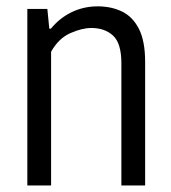

<svg xmlns="http://www.w3.org/2000/svg" viewBox="-20 -570 526 590"><path d="M64 0V-542.5H125.5L131.5 -482H136.5Q163 -514.5 200 -532.5Q237 -550.5 280.5 -550.5Q321.5 -550.5 354.5 -534.8Q387.5 -519 406.8 -481.5Q426 -444 426 -379.5V0H353V-375.5Q353 -437 327.5 -460.5Q302 -484 261 -484Q231.5 -484 195.8 -468Q160 -452 137 -411V0Z"/></svg>

Font: Encode Sans Condensed
Style: Regular
Weight: 400
Width: 3
Designer: Multiple Designers
Foundry: Impallari Type
Version: Version 3.000; ttfautohint (v1.8.3) -l 8 -r 50 -G 200 -x 14 